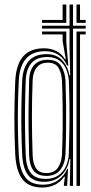

<svg xmlns="http://www.w3.org/2000/svg" viewBox="-20 -820 403 847"><path d="M167.2 7.2Q108.8 7.2 80.4 -27.4Q52 -62 47.5 -135Q45 -186.8 44 -240.8Q43 -294.8 43.9 -351Q44.8 -407.2 47.5 -466.2Q51.8 -538 83.4 -572.5Q115 -607 174.5 -607Q203.8 -607 227.9 -595Q252 -583 266.2 -559.2H270L256.2 -639.5V-668.2H165.5V-681H272.5V-632.8L281.5 -530.8H275.8Q263 -561.5 238.4 -577.9Q213.8 -594.2 179.8 -594.2Q123 -594.2 94.6 -561Q66.2 -527.8 63 -466.5Q60.2 -410.5 59.2 -355.9Q58.2 -301.2 59.1 -246.5Q60 -191.8 63 -135.2Q66.8 -70.8 91.5 -38Q116.2 -5.2 170.2 -5.2Q208 -5.2 235.9 -24.9Q263.8 -44.5 276.8 -75.5H280.2L276 0H261.8L262 -6.8L266.2 -40.5H263Q248.2 -18 223.2 -5.4Q198.2 7.2 167.2 7.2ZM317.5 0V-681H358V-668.2H333V0ZM287.8 0 290.5 -118.2 286.8 -118.5Q279.5 -73.8 250.1 -45.9Q220.8 -18 174.2 -18Q128 -18 104.9 -46.2Q81.8 -74.5 78 -135Q75.5 -186.2 74.5 -239.9Q73.5 -293.5 74.4 -349.9Q75.2 -406.2 78 -466Q81.2 -521.5 107.5 -551.4Q133.8 -581.2 185.5 -581.2Q228.5 -581.2 254 -554.4Q279.5 -527.5 286 -487.8H289.5L286.8 -611.5V-693.8H165.5V-706.5H286.8V-800H302.2V-706.5H358V-693.8H302.2V0ZM181.2 -30.8Q215.5 -30.8 237.6 -46.4Q259.8 -62 271 -86.9Q282.2 -111.8 283.5 -140Q285.5 -195.5 286.2 -250.2Q287 -305 286.4 -358.2Q285.8 -411.5 283.8 -462.2Q282.2 -489.2 272.5 -513.5Q262.8 -537.8 242.4 -553.1Q222 -568.5 188 -568.5Q143 -568.5 119.4 -542.4Q95.8 -516.2 93.5 -466Q91.2 -406.5 90.5 -353.4Q89.8 -300.2 90.5 -247.4Q91.2 -194.5 93.5 -135Q95.5 -83.8 115.6 -57.2Q135.8 -30.8 181.2 -30.8ZM185 -44Q146.2 -44 128.2 -66.9Q110.2 -89.8 108.5 -135.2Q106.8 -192.8 106.1 -248.2Q105.5 -303.8 106.2 -358.1Q107 -412.5 108.5 -465.8Q110.2 -511.2 131.4 -533.8Q152.5 -556.2 190.2 -556.2Q233.8 -556.2 250.6 -527.5Q267.5 -498.8 269 -462.8Q270.8 -410.5 271.5 -357.6Q272.2 -304.8 271.6 -250.5Q271 -196.2 268.8 -140Q267.2 -99 246.5 -71.5Q225.8 -44 185 -44ZM185 -56.5Q220 -56.5 236 -80.9Q252 -105.2 253.5 -140Q255.8 -194.8 256.4 -249.5Q257 -304.2 256.2 -357.9Q255.5 -411.5 253.5 -462.5Q252.2 -494.8 239.1 -519.1Q226 -543.5 190.2 -543.5Q160 -543.5 142.8 -523.4Q125.5 -503.2 124 -466Q120.8 -383.2 120.8 -303.6Q120.8 -224 124 -135.2Q125.5 -96.2 139.8 -76.4Q154 -56.5 185 -56.5ZM165.5 -719.2V-732H256.2V-800H272.5V-719.2ZM317.5 -719.2V-800H333V-732H358V-719.2Z"/></svg>

Font: Big Shoulders Inline Display Thin Medium
Style: Regular
Weight: 500
Version: Version 2.002